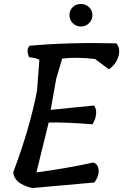

<svg xmlns="http://www.w3.org/2000/svg" viewBox="-20 -950 622 970"><path d="M447 -873.5Q447 -850 430 -833Q413 -816 388.5 -816Q364 -816 347.5 -833Q331 -850 331 -874Q331 -898 347.5 -914Q364 -930 388.5 -930Q413 -930 430 -913.5Q447 -897 447 -873.5ZM236 -395Q241 -396 455 -417Q468 -401 465.5 -374Q463 -347 447 -322Q310 -333 226 -331L164 -79Q310 -98 452 -129Q470 -123 476 -104Q486 -69 457 -28L142 0Q50 -23 47 -80Q131 -303 167 -492L179 -648Q161 -658 127 -661Q110 -700 130 -719Q329 -737 568 -731Q590 -705 578 -664.5Q566 -624 530 -600L460 -652Q364 -663 294 -654L264 -552Z"/></svg>

Font: Tillana Medium
Style: Regular
Weight: 500
Designer: Lipi Raval (Devanagari, Latin), Jonny Pinhorn (Latin)
Foundry: Indian Type Foundry
Version: Version 2.003;PS 1.0;hotconv 1.0.79;makeotf.lib2.5.61930; tt